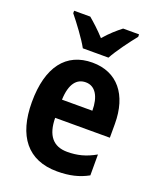

<svg xmlns="http://www.w3.org/2000/svg" viewBox="-143 -853 784 950"><g transform="rotate(20 248.5 -378.0)"><path d="M185 -606H320C343 -649 393 -716 423 -753V-766H339C311 -744 283 -720 252 -684C222 -717 191 -745 166 -766H81V-753C112 -715 163 -647 185 -606ZM255 -556C117 -556 39 -456 39 -270C39 -92 118 10 273 10C338 10 388 -2 435 -28V-138C384 -109 340 -98 287 -98C213 -98 175 -144 174 -236H462V-309C462 -462 386 -556 255 -556ZM257 -453C308 -453 335 -405 335 -332H175C178 -417 210 -453 257 -453Z"/></g></svg>

Font: Noto Sans Myanmar Condensed
Style: Bold
Weight: 700
Width: 3
Designer: Monotype Design Team
Foundry: Monotype Imaging Inc.
Version: Version 2.107